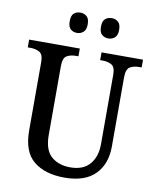

<svg xmlns="http://www.w3.org/2000/svg" viewBox="-98 -987 870 1071"><g transform="rotate(10 337.0 -451.0)"><path d="M341 10Q231 10 166.5 -42Q102 -94 102 -216V-603Q102 -646 80.5 -658Q59 -670 29 -670H14V-714H301V-670H287Q256 -670 235 -657.5Q214 -645 214 -599V-210Q214 -124 255.5 -88Q297 -52 363 -52Q436 -52 473 -95Q510 -138 510 -209V-603Q510 -646 489 -658Q468 -670 438 -670H424V-714H659V-670H645Q614 -670 593 -657.5Q572 -645 572 -599V-207Q572 -107 514 -48.5Q456 10 341 10ZM448 -797Q426 -797 411 -810Q396 -823 396 -854Q396 -887 411 -899.5Q426 -912 448 -912Q468 -912 483.5 -899.5Q499 -887 499 -854Q499 -823 483.5 -810Q468 -797 448 -797ZM270 -797Q248 -797 233.5 -810Q219 -823 219 -854Q219 -887 233.5 -899.5Q248 -912 270 -912Q290 -912 305.5 -899.5Q321 -887 321 -854Q321 -823 305.5 -810Q290 -797 270 -797Z"/></g></svg>

Font: Noto Serif Sinhala SemiCondensed Medium
Style: Regular
Weight: 500
Width: 4
Designer: Jelle Bosma - Monotype Design Team
Foundry: Monotype Imaging Inc.
Version: Version 2.007; ttfautohint (v1.8.4.7-5d5b)